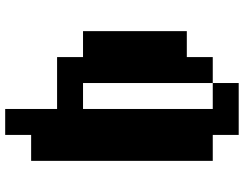

<svg xmlns="http://www.w3.org/2000/svg" viewBox="-120 -720 940 740"><g transform="rotate(-90 350.0 -350.0)"><path d="M100 0V-700H200V-800H300V-600H500V-500H600V-100H500V0H400V-500H300V0H400V100H200V0Z"/></g></svg>

Font: FT88 Gothique
Style: Regular
Weight: 400
Designer: Ange Degheest & Oriane Charvieux
Foundry: Velvetyne Type Foundry
Version: Version 1.000;FEAKit 1.0